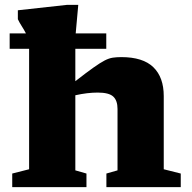

<svg xmlns="http://www.w3.org/2000/svg" viewBox="-20 -765 784 785"><path d="M333.5 0H30V-55.5L99 -73V-565.5H19.5V-628.5H86Q78 -644 68.8 -658.2Q59.5 -672.5 53 -686.5V-723L253 -745H300L289.5 -628.5H414.5V-565.5H288V-433Q333.5 -468.5 361.8 -488.5Q390 -508.5 408 -517.8Q426 -527 441.2 -529.2Q456.5 -531.5 476 -531.5Q564.5 -531.5 607 -490.2Q649.5 -449 649.5 -372V-73L719 -55.5V0H415V-55.5L460.5 -68.5V-319.5Q460.5 -354 443 -370.2Q425.5 -386.5 379.5 -386.5Q337 -386.5 288 -375.5V-68.5L333.5 -55.5Z"/></svg>

Font: Newsreader Caption
Style: Bold
Weight: 700
Designer: Hugues Gentile
Foundry: Production Type
Version: Version 1.001